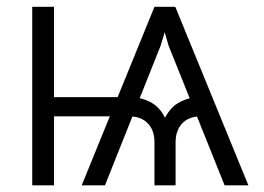

<svg xmlns="http://www.w3.org/2000/svg" viewBox="-20 -556 793 576"><path d="M653.8 0 485.8 -418.9 452.1 -535.6H505.9L725.1 0ZM76.7 0V-535.6H142.1V0ZM110.8 -207V-264.6H357.4V-207ZM443.4 0V-128.9Q443.4 -164.6 424.1 -185.3Q404.8 -206.1 369.6 -207V-264.6Q402.3 -264.6 430.7 -250Q459 -235.4 475.1 -202.6Q491.7 -235.4 519.8 -250Q547.9 -264.6 580.6 -264.6V-207Q545.4 -206.1 526.1 -185.3Q506.8 -164.6 506.8 -128.9V0ZM225.1 0 443.4 -535.6H497.1L461.9 -418.9L294.9 0Z"/></svg>

Font: Inter 20pt Light
Style: Regular
Weight: 300
Version: Version 4.001;git-66647c0bb